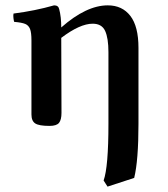

<svg xmlns="http://www.w3.org/2000/svg" viewBox="-20 -463 630 721"><path d="M98.1 -33.2V-311Q98.1 -340.8 92.8 -354.2Q87.4 -367.7 75 -373Q62.5 -378.4 33.2 -380.9Q31.7 -385.3 30.5 -395Q29.3 -404.8 30.8 -412.1Q111.3 -422.4 183.1 -442.9Q199.2 -442.9 202.1 -429.2Q210 -400.4 210 -359.9Q304.2 -442.9 384.8 -442.9Q439 -442.9 469.5 -403.3Q500 -363.8 500 -283.2V2Q500 139.2 483.9 205.1L383.8 237.8L369.1 214.8Q387.2 164.1 387.2 2V-267.1Q387.2 -319.8 374.8 -346.9Q362.3 -374 328.1 -374Q280.3 -374 210 -320.8L210.9 -39.1Q210.9 -13.2 201.7 -1.7Q192.4 9.8 166 9.8Q126.5 9.8 112.3 0.5Q98.1 -8.8 98.1 -33.2Z"/></svg>

Font: Common Serif SemiBold
Style: Regular
Weight: 600
Designer: Philipp H. Poll, Khaled Hosny
Foundry: Stefan Peev, Context Ltd.
Version: Version 1.026